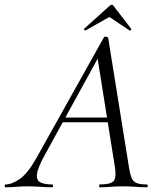

<svg xmlns="http://www.w3.org/2000/svg" viewBox="-58 -793 678 813"><path d="M-34 0Q-38 0 -38 -6Q-38 -12 -34 -12Q-8 -12 25.6 -35.2Q59.2 -58.4 95.8 -123.2L382 -634.8Q384 -638.8 391.5 -637.4Q399 -636 400 -633L488.2 -84Q492.4 -57 498.6 -41Q504.8 -25 519.2 -18.5Q533.6 -12 563.4 -12Q567.4 -12 567.4 -6Q567.4 0 563.4 0Q539.8 0 515.3 -2Q490.8 -4 462 -4Q433.4 -4 411.3 -2Q389.2 0 364.8 0Q361.6 0 361.6 -6Q361.6 -12 364.8 -12Q411.6 -12 423.5 -27Q435.4 -42 428.8 -84L353.4 -557L378.2 -586L129.2 -132.2Q101.4 -81.6 98.5 -55.6Q95.6 -29.6 113 -20.8Q130.4 -12 162.6 -12Q166.6 -12 166.6 -6Q166.6 0 161.6 0Q141.8 0 113.5 -2Q85.2 -4 58 -4Q29 -4 10.5 -2Q-8 0 -34 0ZM193.4 -275.4 208.4 -295.4H423.4L425.4 -275.4ZM304 -664Q302.8 -663 299.3 -666Q295.8 -669 298 -671L405.2 -767.6Q409.2 -772.6 414.7 -772.6Q420.2 -772.6 423.2 -767.6L497.4 -671Q499.4 -669 496 -665.5Q492.6 -662 490.4 -664L405.2 -721.2Z"/></svg>

Font: Cormorant Garamond Light
Style: Italic
Weight: 300
Italic angle: -10°
Designer: Christian Thalmann (Catharsis Fonts)
Foundry: Catharsis Fonts
Version: Version 4.001